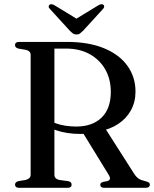

<svg xmlns="http://www.w3.org/2000/svg" viewBox="-20 -901 739 921"><path d="M630 -461.5Q630 -412 608.2 -372.2Q586.5 -332.5 547.2 -306.5Q508 -280.5 454 -270.5Q438.5 -268 424.5 -265.2Q410.5 -262.5 396.2 -260.5Q382 -258.5 365.5 -258.5Q333 -258.5 303.8 -263Q274.5 -267.5 249.8 -276Q225 -284.5 207.5 -297L211.5 -328Q227 -317 248.2 -309.2Q269.5 -301.5 294.8 -297.8Q320 -294 345.5 -294Q423 -294 467.2 -336.8Q511.5 -379.5 511.5 -460.5Q511.5 -521 485.2 -567.5Q459 -614 410.8 -641Q362.5 -668 297 -668H241V-63Q241 -53 246.5 -47Q252 -41 263 -38L307.5 -32Q317 -29.5 320.2 -25.5Q323.5 -21.5 323.5 -15Q323.5 0 303.5 0H72.5Q62 0 57 -4.2Q52 -8.5 52 -15Q52 -27.5 68 -32L103.5 -38Q115 -41 121 -47Q127 -53 127 -63V-637.5Q127 -647.5 121 -653.5Q115 -659.5 103.5 -662L68 -668Q52 -672.5 52 -685Q52 -692 57 -696Q62 -700 72.5 -700H300Q405.5 -700 479.2 -669.5Q553 -639 591.5 -585Q630 -531 630 -461.5ZM371.5 -274 483.5 -287 623.5 -67.5Q633.5 -52 645 -44.2Q656.5 -36.5 675 -32.5Q689.5 -29 694.2 -25.2Q699 -21.5 699 -15Q699 -8.5 693.8 -4.2Q688.5 0 677.5 0H481.5Q461 0 461 -15Q461 -20 464.2 -23Q467.5 -26 474 -28.5L494 -32Q505.5 -35.5 507.2 -42.8Q509 -50 501 -63ZM366.5 -799.5 241 -876Q226 -884.5 217.5 -878Q214 -875.5 213.5 -870Q213 -864.5 219 -858.5L314.5 -754Q323 -745.5 330 -740.5Q337 -735.5 347 -735.5Q357 -735.5 363.8 -740.5Q370.5 -745.5 379 -754L474.5 -858.5Q480 -864.5 479.8 -870Q479.5 -875.5 476 -878Q467.5 -884.5 452.5 -876L327 -799.5Z"/></svg>

Font: Fraunces 48pt
Style: Regular
Weight: 400
Version: Version 1.000;[b76b70a41]